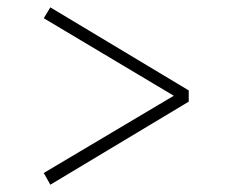

<svg xmlns="http://www.w3.org/2000/svg" viewBox="-20 -548 622 527"><path d="M118.2 -41 100.1 -73.2 457 -285.2 100.1 -498 118.2 -527.8 498 -299.8V-269Z"/></svg>

Font: Literata Light
Style: Regular
Weight: 300
Designer: Latin by Veronika Burian and Jose Scaglione. Greek by Irene Vlachou. Cyrillic by Vera Evstafieva.
Foundry: TypeTogether
Version: Version 3.021